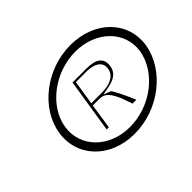

<svg xmlns="http://www.w3.org/2000/svg" viewBox="-100 -637 803 803"><g transform="rotate(-45 301.5 -235.5)"><path d="M84 -236C64 -111 161 -9 304 -9C449 -9 577 -111 599 -236C619 -361 521 -462 376 -462C233 -462 104 -361 84 -236ZM119 -236C136 -343 251 -428 371 -428C492 -428 581 -343 564 -236C545 -129 433 -43 310 -43C190 -43 102 -129 119 -236ZM234 -105H247L264 -217H291C299 -217 308 -217 315 -216C358 -210 377 -131 387 -105H410C398 -134 368 -199 359 -206L328 -218L365 -225C400 -232 427 -247 432 -281C439 -326 410 -345 356 -345H272ZM266 -228 283 -336H348C387 -336 424 -320 418 -281C412 -240 368 -228 329 -228Z"/></g></svg>

Font: Charger Sport
Style: ExLitExtObl
Weight: 200
Designer: Jasper
Foundry: Cannot Into Space Fonts
Version: Version 1.1